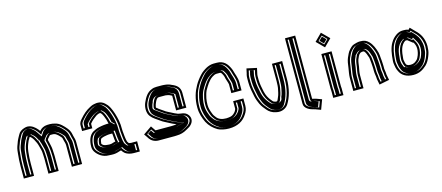

<svg xmlns="http://www.w3.org/2000/svg" viewBox="-57 -1435 5144 2232"><g transform="rotate(-15 2515.0 -319.0)"><path d="M460 -229C459.3 -242.3 456.7 -259 452 -279C445.2 -306.3 443.1 -322 436 -347L441 -358C444.8 -363.8 455.8 -375.8 459 -379C463.3 -384 468.5 -391.8 475 -395C476.3 -395 477.7 -395.3 479 -396H504C525 -396 540 -390.2 552 -380C566.9 -368.9 574.1 -362.4 585 -350C593.6 -341.4 608 -326.7 608 -311C609.3 -305.7 611 -299.3 613 -292C617.1 -271.4 625 -257 625 -235V26H748V-235C748 -264.7 742.2 -285.7 735 -309L732 -321C730.7 -326.3 729.7 -331 729 -335C724 -365.1 710.1 -391.6 694 -412C662.1 -450.3 620 -499.3 563 -510C546.3 -514.5 525.6 -519 504 -519C496 -519 485.3 -518.7 472 -518C433.1 -516.8 400.6 -497.7 382 -476C380 -474.7 378.3 -473 377 -471C371.7 -479 366.3 -486.3 361 -493C332.8 -524 300.1 -556.2 245 -559C233.7 -559 221 -556.7 207 -552C174.1 -543 143.5 -521.2 131 -494C129 -489.3 126 -484 122 -478C113.4 -460.8 103.8 -446 96 -427L84 -394C68.6 -354.5 63.8 -339.9 59 -284C53.7 -228.1 50 -189.7 50 -135V14H173V-135C173 -185.8 175.6 -219.2 181 -272C186.8 -322.8 196.6 -347 212 -384C215.7 -396.8 223.2 -406.4 230 -417L238 -433C239.3 -433.7 240.7 -434 242 -434C242.7 -434.7 243.3 -435 244 -435C247.9 -431.1 253.9 -428.1 257 -425C275.9 -406.1 290.1 -379.1 302 -353L301 -351L304 -350C304 -349.3 304.3 -348.3 305 -347C311.6 -331.3 317.9 -312 322 -293C325.2 -279.3 337 -240.5 337 -224L339 -192C339.7 -183.3 340 -175.7 340 -169C340.7 -161 341 -152.7 341 -144V33H464V-144C464 -153.3 463.7 -162.3 463 -171C463 -189.7 460 -211 460 -229ZM438 -171V-170C438.6 -161.7 439 -153.1 439 -144V8H366V-144C366 -152.6 365.5 -163.7 365 -170C364.9 -179.1 364.6 -185.2 363.9 -193.7L362 -224.9C361.5 -249.9 349.3 -286.3 346.4 -298.5C342.3 -317.8 335.4 -338.7 329 -354.4V-368L321.4 -370.5C309.3 -396.3 295.5 -421.8 274.7 -442.7C267.2 -450.2 262.2 -452.2 261.7 -452.7L254.4 -460H244C233.5 -457.4 226.8 -455.4 219.4 -451.6L208.2 -429.4C202 -419.7 193.9 -409.5 188.4 -392.3C172.9 -355 162.2 -327.5 156.1 -274.7C150.7 -221.4 148 -186.7 148 -135V-11H75V-135C75 -188.6 78.5 -225.4 83.9 -281.8C88.6 -337.5 91.8 -345.2 107.4 -385.2L119.3 -418C126.2 -434.4 134.9 -448.2 143.7 -465.4C149 -473.7 151.1 -477.8 153.9 -484C165.1 -507.6 206.2 -533.6 244.4 -534C288.9 -531.4 315.2 -506.1 342 -476.8C346.7 -470.8 351.4 -464.4 356.2 -457.1L377 -425.9L397 -456L398.7 -457.1C414 -474.9 439.3 -492 473 -493C486.6 -493.7 496.5 -494 504 -494C522.6 -494 541.6 -489.9 557.4 -485.6C603.8 -476.9 642.4 -434.9 674.6 -396.3C688.9 -377.8 700.2 -355.8 704.3 -330.9C705.2 -326 706.3 -320.8 707.7 -314.9L710.9 -302.3C718 -279.2 723 -261.5 723 -235V1H650V-235C650 -263.5 640.7 -281.1 637.5 -296.9C636.3 -302.9 633.7 -311.5 632.9 -314.6C630.8 -342.6 609.9 -360.5 603.3 -367.1C591.7 -380.2 581.3 -389.2 567.6 -399.5C550.5 -413.8 529.3 -421 504 -421H473.1L471.1 -420H469.1L463.8 -417.4C449.5 -410.2 443.1 -399 440.5 -395.9C434.3 -389.4 425.4 -379.6 419.1 -370.2L409.4 -349C423.5 -299.7 438 -232.6 438 -171ZM423 -170.4V-171C423 -233.6 409.4 -297.9 395 -348.3L403.2 -366.3C409.2 -375.3 417.9 -384.8 424.2 -391.4C426.7 -394.3 430.8 -404.9 450 -414.5L461 -420H463L465 -421H504C537.8 -421 565.8 -410.2 583.5 -395.4C597 -385.3 608.4 -375.3 619.5 -362.6C627.7 -354.4 646.7 -336.6 647.9 -313.2C649.2 -308.2 650.5 -303.4 652.6 -295.7C656.3 -276.8 665 -261.5 665 -235V1H708V-235C708 -262.9 703 -280.6 695.6 -304.7L692.5 -317.1C691.1 -322.8 690 -327.8 689.2 -332.4C684.8 -359.2 672.5 -382.5 658.3 -400.7C625.5 -440.1 584.2 -479.9 551.5 -486.1C535.9 -489 518.5 -494 504 -494C497.3 -494 488.7 -493.8 474.6 -493C453.1 -492.4 430.4 -479.5 414.8 -461.3L413.1 -460.2L377 -406L340.1 -461.4C335.1 -468.8 331 -474.5 325.7 -481.2C297.3 -512.4 272.2 -531.8 243.7 -534C241 -533.8 234.6 -532.9 225.8 -529.9C204.3 -522.8 180.3 -510.1 169.6 -487.4C167.1 -481.8 164.3 -476.5 159.6 -469.5C151 -452.4 142 -438.1 134.9 -421.1L122.9 -388.3C107.3 -348.4 103.7 -338.6 98.9 -282.6C93.6 -226.4 90 -189 90 -135V-11H133V-135C133 -186.4 135.6 -220.6 141.1 -273.7C147 -325.7 157.5 -352.4 172.9 -389.4C177.8 -404.9 186.3 -416.1 192.3 -425.4L203.5 -447.7L213 -452.5C216.6 -454.3 237.4 -458.3 244 -460H266.2L277.8 -448.3C278.4 -447.9 283.4 -445.8 290.9 -438.3C311.9 -417.3 325.1 -392.6 337 -367.3L344 -365V-352.6C350.7 -336.4 357.4 -316 361.6 -296.5C364.6 -283.8 376.7 -246.4 377 -224.5L379 -193.1C379.6 -184.5 380 -177.7 380 -169.7C380.7 -161.4 381 -152.8 381 -144V8H424V-144C424 -153.2 423.6 -162 423 -170.4Z M970 -344V-399C991.8 -428.1 1021.4 -451.8 1051 -473L1065 -481C1070.3 -483.7 1075.3 -486 1080 -488C1083.1 -489.6 1094.6 -491.2 1097 -492H1105C1110.5 -486.5 1115.8 -483.4 1120 -477C1126 -466.1 1133.5 -455.4 1138 -442C1150.6 -414.2 1159 -384.8 1166 -352C1166 -350.7 1166.3 -349.7 1167 -349H1144C1118 -349 1098.2 -344.2 1074 -341L1049 -336C1021.6 -329.7 994.1 -317.9 972 -305C925 -275.9 902 -213.8 902 -139C902 -113 910.9 -89.5 923 -73C951.5 -32.3 1003.6 9 1072 9C1080.7 10.3 1093 11 1109 11C1150.4 12.6 1171.4 6.9 1201 -3L1226 -10C1235.8 5.7 1249.2 21.1 1262 31C1286.1 47.6 1322.4 59 1362 59H1434V-64H1362C1355.5 -64 1343 -66.8 1336 -68C1330.3 -73.7 1324.4 -85.4 1320 -92C1314.2 -109.5 1311.4 -131.9 1309 -151L1307 -168C1306.3 -172 1305.7 -180 1305 -192C1302.6 -217.5 1301 -220 1301 -244C1301 -285.9 1299 -317.8 1292 -353C1280 -413.1 1263.3 -468.4 1239 -517L1225 -541C1218.3 -552.3 1210 -562.3 1200 -571L1187 -584C1169.5 -600.4 1140.7 -615 1110 -615H1091C1083 -614.3 1073 -612.7 1061 -610C1037.3 -605.5 1026.8 -598.9 1009 -590C959.3 -565.1 919.4 -528.6 884.5 -488.5C865.1 -466.3 847 -447 847 -413V-344ZM1178 -226C1180 -207.8 1183.2 -169.4 1185 -151L1188 -134C1188 -132 1188.3 -129.7 1189 -127L1158 -119C1151.4 -116.2 1139.7 -112 1131 -112C1127.7 -111.3 1121.3 -111 1112 -111C1100.7 -111.7 1093.3 -112.3 1090 -113C1087.3 -113 1081.7 -113.7 1073 -115L1063 -117C1045.9 -120.4 1034.2 -129.8 1025 -142V-151C1025.7 -154.3 1026.3 -158.3 1027 -163C1027 -174.7 1029.3 -180.3 1034 -191L1039 -201C1045.2 -205.7 1056.8 -209.9 1064 -212L1076 -216C1095.8 -218.8 1121.9 -226 1144 -226ZM1072 -16C1014.2 -16 968.9 -51.1 943.3 -87.6C934 -100.3 927 -118.5 927 -139C927 -209.9 949.5 -261.3 984.9 -283.6C1005 -295.2 1030.7 -306 1054.3 -311.6L1078.1 -316.3C1104.1 -319.9 1121.3 -324 1144 -324H1227.4L1189.4 -361.9C1182.2 -394.8 1173.9 -423 1161.3 -451.2C1155.4 -468.1 1146.9 -480.1 1141.9 -489.1C1135.5 -500.5 1125 -507.4 1122.7 -509.7L1115.4 -517H1092.9C1080.5 -512.9 1063.6 -508.3 1053.2 -503L1037.5 -494.1C1004.2 -470.3 971.4 -442.6 945 -407.3V-369L872 -369V-413C872 -436.7 883 -448.7 903.4 -472.1C937.1 -510.8 974.5 -544.8 1020.2 -567.6C1039.6 -577.3 1044.9 -581.5 1066.1 -585.5C1077.6 -588.1 1086.4 -589.4 1092.1 -590H1110C1132.9 -590 1156.7 -577.9 1169.6 -566L1183 -552.7C1191.1 -545.6 1198 -537.5 1203.4 -528.4L1217 -505.1C1239.8 -459.2 1255.8 -406.4 1267.5 -348.1C1274.1 -315 1276 -285.2 1276 -244C1276 -218.9 1277.9 -212.7 1280.1 -190.1C1280.8 -176.5 1281.4 -169.8 1282.2 -164.5L1284.2 -148C1289.1 -108.9 1292.7 -76 1318.3 -50.3L1324 -44.7C1335.5 -42.7 1345.2 -39 1362 -39H1409V34H1362C1327.4 34 1295.9 23.6 1276.7 10.8C1267.2 3.3 1255.4 -10.1 1247.2 -23.2L1237.3 -39.1L1193.7 -26.9C1164.2 -17.1 1149.5 -12.5 1109.5 -14C1090.2 -14 1082.2 -16 1072 -16ZM1200.4 -251H1144C1115.7 -251 1088.9 -243.1 1070.2 -240.4L1056.6 -235.9C1044.8 -232.4 1031.1 -226.3 1019.3 -217.5L1011.4 -201.7C1006.8 -191.4 1002.4 -179.2 1002 -164.9C1001.2 -159.2 1000.8 -157.6 1000 -153.5V-133.7C1013.8 -115.3 1029.9 -98.1 1058.1 -92.5L1068.6 -90.4C1086.9 -87.6 1091.6 -87.2 1111.3 -86H1112C1120.9 -86 1127.6 -86.3 1133.4 -87C1148.9 -88 1157.8 -91.9 1166 -95.2L1219.3 -109L1213.3 -133.1C1213.1 -133.8 1213 -134.3 1213 -134.3V-136.2L1209.8 -154.4C1207.8 -174.3 1204.9 -209.9 1202.8 -228.8ZM1109 -14H1110.2C1144.9 -12.6 1154.4 -15.8 1183.4 -25.5L1248 -43.5L1263.3 -19.1C1271.6 -5.7 1283.6 7.7 1292.4 14.7C1309 25.8 1335 34 1362 34H1394V-39H1362C1341.6 -39 1330.2 -43.1 1325.7 -43.8L1310.4 -46.4L1302.1 -54.7C1290 -66.9 1286.3 -77.6 1281.6 -84.6C1274.8 -104.9 1271.6 -129 1269.1 -149.1L1267.1 -165.8C1266.4 -170.6 1265.8 -177.8 1265 -190.8C1262.8 -214.4 1261 -219.3 1261 -244C1261 -285.5 1259.1 -316 1252.3 -349.9C1240.5 -408.9 1224.7 -461.6 1201.1 -509L1187.4 -532.4C1181.7 -542.2 1174.7 -550.2 1166.8 -557L1153.4 -570.4C1140.3 -582.5 1120.3 -590 1110 -590H1094.1C1068.1 -586.9 1058.7 -582.8 1034 -570.5C991 -549 953.4 -515.3 919.6 -476.5C899.7 -453.6 887 -440.9 887 -413V-369L930 -369V-404.6C956 -439.2 989.1 -466.8 1022.4 -490.5L1039 -500C1046.6 -503.8 1047.8 -504.5 1058.6 -509.1C1071.8 -514.3 1078.3 -514.1 1087 -517H1127.2L1138.9 -505.2C1141.3 -502.9 1149.7 -497.5 1156.9 -486.6C1163.5 -476.7 1170.6 -465.8 1176.9 -448C1189.5 -419.9 1197.8 -391.2 1205 -358.1L1239.2 -324H1144C1126.4 -324 1112.1 -320.7 1084.4 -316.8L1062.1 -312.4C1041.8 -307.5 1017.4 -297.2 999.7 -287C967.4 -266.5 942 -211.6 942 -139C942 -116.4 949.9 -96.4 959.5 -83.2C986.7 -44.3 1031 -16 1072 -16H1076.9C1085.1 -14.7 1090.4 -14 1109 -14ZM1215.3 -251 1217.9 -227.7C1220 -209.1 1223 -172.4 1224.9 -153.1L1228 -135.4V-134C1228 -133.7 1228.1 -132.6 1228.5 -130.9L1233.4 -111.4L1176.8 -96.8C1169.1 -93.8 1160.2 -89.1 1136.7 -87.1C1129.3 -86.3 1120.9 -86 1112 -86H1110.1C1090.5 -87.2 1080.4 -88.1 1062.1 -90.9L1050.8 -93.2C1013.7 -100.6 998.3 -118.8 985 -136.4V-152.6C985.8 -156.3 986.2 -158.8 987 -164.2C987.2 -177.2 990.7 -187 995.6 -198.1L1003.2 -213.2C1017 -223.6 1031.4 -229.9 1046.3 -234.4L1061.9 -239.6C1080 -242.2 1105.7 -251 1144 -251Z M1975 -250C1949.9 -258.4 1922.7 -274.1 1901 -285C1883.6 -294.5 1861.1 -303.3 1845 -314L1831 -324C1808.7 -341.3 1774.3 -359.7 1755 -379H1753C1750 -380.5 1748.2 -383.4 1747 -387V-393C1751.7 -411.7 1754.8 -428.6 1763 -443C1769.6 -458.4 1785.1 -493 1807 -493C1811 -493.7 1814.3 -494 1817 -494H1890C1897.2 -492.8 1908.2 -491.4 1915 -490C1922.5 -490 1935 -484.5 1943 -481L1959 -473L1965 -469V-293H2088V-472C2088 -541.4 2044.3 -571.9 1994 -592C1973 -603.2 1947 -611.3 1920 -614L1900 -616C1893.3 -616.7 1886.7 -617 1880 -617H1817C1793.1 -617 1773.1 -613.5 1755 -605C1697.8 -583.6 1667.1 -531.3 1643 -477C1618.8 -424.6 1618.2 -352 1651 -311C1678.6 -274.1 1720.6 -252.8 1759 -224C1783.4 -205 1814.1 -193 1842 -177C1866.7 -163.3 1896.8 -148.3 1927 -137C1924.3 -136.3 1922 -135.7 1920 -135L1904 -133C1898.7 -132.3 1893.7 -132 1889 -132C1883 -131.3 1877 -131 1871 -131H1678C1676.7 -131 1675.3 -131.3 1674 -132H1673L1634 -189L1533 -119C1546.2 -99.2 1561 -81 1573 -60C1592.5 -31.5 1631 -8 1678 -8H1871C1878.3 -8 1886 -8.3 1894 -9C1943 -9 1985.9 -22.7 2018 -42L2036 -52C2055.1 -62.6 2069.9 -70.9 2085 -88C2114.7 -120.2 2121.1 -162.5 2094 -201C2073.3 -229.8 2047.5 -239.8 2006 -244C1996.1 -244 1981.9 -250 1975 -250ZM1871 -33H1678C1639.5 -33 1608.8 -52.7 1594.2 -73.3C1585.8 -87.9 1576.1 -101.4 1567.9 -112.8L1627.6 -154.1L1659.8 -107H1669.9C1672.5 -106.3 1675.2 -106 1678 -106H1871C1877.4 -106 1884.3 -106.4 1890.4 -107C1897.7 -107.1 1901.1 -107.4 1907.1 -108.2L1925.6 -110.5C1928.2 -111.4 1929.6 -111.9 1933.1 -112.7L2010.9 -132.2L1935.8 -160.4C1907.3 -171.1 1877.9 -185.6 1854.3 -198.8C1824.4 -215.9 1795 -227.7 1774.2 -243.9C1732.6 -275 1694.5 -294.7 1670.8 -326.3C1646.1 -357.2 1644.3 -420.1 1665.8 -466.7C1689.6 -520.3 1717 -564.1 1763.8 -581.6C1779.3 -587.4 1793.7 -592 1817 -592H1880C1885.8 -592 1891.7 -591.7 1897.5 -591.1L1917.5 -589.1C1941.8 -586.7 1965.2 -579 1983.4 -569.3C2031.2 -550.2 2063 -528.2 2063 -472V-318H1990V-482.4L1971.6 -494.7L1953.7 -503.6C1945.5 -507.2 1932.4 -513.6 1917.8 -514.9C1908.9 -516.6 1899.1 -517.8 1892.1 -519H1817C1813.1 -519 1807.9 -518.4 1805 -518C1759.1 -514.1 1745.1 -464.7 1740.6 -454.1C1728.7 -432.1 1726.8 -415.3 1722 -396.1V-382.9C1725.3 -373.2 1729.2 -363 1743.1 -356C1763.4 -338.7 1796.3 -319.3 1816.1 -304L1830.8 -293.4C1851.3 -279.8 1872.9 -271.8 1889.4 -262.8C1912.1 -251.5 1940.8 -235.1 1970.9 -225H1974.3C1977.6 -224.4 1992.2 -219.5 2004.5 -219C2042.6 -215.1 2058.3 -207.8 2073.6 -186.5C2093.5 -158.3 2089.8 -130.1 2066.4 -104.7C2053.8 -90.4 2043.3 -84.7 2023.9 -73.9L2005.5 -63.7C1976.5 -46.2 1938.5 -34 1894 -34H1893C1885.4 -33.4 1877.8 -33 1871 -33ZM1891.3 -34H1894C1930.9 -34 1963.4 -43.9 1990.9 -60.4L2009.4 -70.7C2029 -81.5 2037.5 -85.9 2050.2 -100.3C2074 -126.1 2079.1 -160.1 2057.5 -190.8C2041.8 -212.6 2031.7 -215.8 2002.2 -219C1985.2 -220.2 1977 -223.1 1969.9 -225H1965C1930.2 -236.6 1898.8 -254.1 1875.3 -265.8C1859.8 -274.3 1837.8 -282.2 1815.3 -297.2L1800.3 -307.9C1781.5 -322.6 1748.8 -342.2 1728.5 -359C1712 -368.9 1709.5 -376.9 1707 -384.4V-394.9C1711.7 -413.8 1714.1 -431 1724.8 -450.4C1727.9 -457.7 1734 -511.6 1800.6 -517.8C1805.2 -518.4 1810.7 -519 1817 -519H1895.2C1904 -517.5 1909.9 -516.9 1922.7 -514.7C1946.9 -511.9 1958.5 -504.8 1967.1 -501L1986.2 -491.4L2005 -478.9V-318H2048V-472C2048 -533.6 2014.3 -554.2 1972.4 -570.9C1954 -578.3 1935.1 -587.2 1913.7 -589.3L1893.7 -591.3C1889.1 -591.8 1884.5 -592 1880 -592H1817C1798.3 -592 1788.6 -589.5 1777.4 -584.2C1737 -569.1 1706.3 -526.1 1681.5 -470.2C1659.4 -422.2 1661.1 -354.3 1687 -321.9C1711 -289.9 1747.3 -271.8 1790 -239.8C1809.5 -224.6 1837.6 -213.4 1868.8 -195.6C1891.8 -182.8 1920.7 -168.5 1947.6 -158.4L2016.7 -132.5L1941.9 -113.8C1938.3 -112.9 1936.8 -112.3 1933.6 -111.2L1911.8 -108.5C1905.3 -107.7 1901 -107.3 1892.7 -107C1886.6 -106.5 1878.1 -106 1871 -106H1678C1677 -106 1666.9 -106.8 1665.5 -107H1646.6L1621.8 -143.2L1579.9 -114.2C1589.9 -100.2 1600 -87 1610.2 -69.2C1626.3 -46.4 1653.9 -33 1678 -33H1871C1877 -33 1884.6 -33.4 1891.3 -34Z M2760 -321V-419C2760 -448.5 2751.7 -477.5 2745 -502C2741.1 -516.4 2733 -534 2730 -549C2725.7 -567.6 2721.8 -579.1 2714 -596C2686.5 -655.5 2649.1 -706 2563 -706H2526C2493.3 -706 2462.6 -694.8 2439 -683C2406.8 -665.4 2376.4 -644.8 2352 -617C2324.4 -587.5 2298.1 -552.8 2277.5 -516.5C2238.9 -448.6 2211 -368.4 2211 -262C2211 -187.4 2232.7 -129.7 2257 -78C2285 -25.1 2323.4 12.5 2374 42C2402.7 58.2 2458 70 2505 70C2612.2 70 2682.1 27.8 2724 -40C2742 -66.3 2756 -97.5 2756 -138V-225H2633V-134C2629.4 -124.9 2627.8 -116.1 2621 -106.5C2607.4 -87.2 2586 -66.3 2561 -60C2544.9 -56.8 2525.5 -53 2505 -53C2452.8 -53 2412.1 -69.1 2390 -100C2376 -116 2364.1 -133.9 2357 -157C2345.1 -188.8 2334 -218.4 2334 -262C2334 -288.9 2336.4 -315.8 2341 -339C2347.8 -368.6 2355.3 -399.7 2367 -425C2396.3 -476.3 2427.6 -530.7 2476 -563C2490.3 -571 2507.7 -583 2529 -583H2573C2573.7 -582.3 2574.3 -582 2575 -582C2577.7 -580.7 2580.7 -578.7 2584 -576H2585C2591.9 -566.3 2596.6 -556.7 2602 -546C2606.8 -536.5 2606.4 -532.9 2610 -524C2615.6 -490.1 2630 -463.1 2637 -428V-321ZM2583.4 -608H2529C2497.8 -608 2475.6 -591.4 2463 -584.4C2407.2 -547.2 2374.4 -488.3 2344.8 -436.5C2331.4 -407.4 2323.7 -375.2 2316.6 -344.3C2311.3 -318.1 2309 -290.6 2309 -262C2309 -214.3 2322 -179.2 2333.3 -148.9C2342 -121.6 2355.6 -101.7 2370.4 -84.4C2400.2 -44.3 2448.9 -28 2505 -28C2528.5 -28 2549.7 -32.2 2565.9 -35.5C2600.5 -42.4 2626.4 -70.9 2641.4 -92.1C2653.4 -109 2654.1 -119.3 2658 -129.2V-200H2731V-138C2731 -103.2 2719.3 -77.5 2703 -53.6C2665.6 6.9 2605.5 45 2505 45C2462 45 2408.5 32.7 2386.4 20.3C2339.6 -7 2304.7 -41.6 2279.4 -89.2C2255.6 -139.9 2236 -192.7 2236 -262C2236 -312.4 2242.1 -353.8 2253.3 -392C2261.8 -434.8 2279.2 -468.8 2299.2 -504.2C2318.8 -538.7 2343.6 -571.4 2370.6 -600.2C2392.6 -625.4 2420.3 -644.3 2450.6 -660.8C2472.7 -671.8 2499.1 -681 2526 -681H2563C2636.2 -681 2665.1 -642.2 2691.3 -585.5C2698.5 -569.9 2701.7 -560.3 2705.5 -543.9C2710 -522.7 2717.7 -507.2 2720.9 -495.4C2727.6 -470.7 2735 -443.9 2735 -419V-346L2662 -346V-430.5C2654 -470.4 2639.5 -498.8 2634.7 -528.1C2633 -538.1 2632.2 -541.5 2624.4 -557.2C2619.1 -567.8 2613.7 -578.8 2605.3 -590.5L2597.9 -601H2592.1C2588.1 -603.5 2586.4 -605 2583.4 -608ZM2720 -346V-419C2720 -445.6 2712.3 -473.1 2705.6 -497.8C2702.1 -510.5 2694.3 -526.8 2690.3 -545.7C2686.3 -563.2 2683 -573 2675.6 -589.1C2647.4 -650.2 2616.6 -681 2563 -681H2526C2508.1 -681 2486.2 -674.4 2464.6 -663.8C2434.7 -647.4 2408.9 -629.9 2386.8 -604.7C2359.9 -575.9 2335 -543.1 2315.2 -508.1C2295.2 -472.9 2277.3 -438.2 2268.5 -394.2C2257.1 -355.3 2251 -312.9 2251 -262C2251 -190.7 2271.3 -136.3 2295.2 -85.5C2321.2 -36.6 2355.5 -3.1 2401 23.6C2419.2 33.6 2467.5 45 2505 45C2591.5 45 2647.8 13.9 2686.9 -49.4C2704 -74.3 2716 -100.9 2716 -138V-200H2673V-130.9C2669.3 -121.6 2668.3 -111.6 2657.6 -96.4C2642.9 -75.6 2620.1 -47.8 2575.9 -36.8C2558.5 -32.4 2534.5 -28 2505 -28C2438.9 -28 2383.3 -49.4 2354.1 -88.9C2339.6 -105.7 2325.9 -126.1 2317.9 -151.8C2306.4 -182.4 2294 -216 2294 -262C2294 -290 2296.3 -317.2 2301.4 -342.3C2308.4 -372.9 2316 -404.6 2328.9 -432.7C2358.3 -484.1 2389.3 -541.8 2446.8 -580.1C2457.4 -587.2 2482.7 -608 2529 -608H2595.2L2602.2 -601H2610.9L2621.5 -586.2C2629.7 -574.7 2634.9 -564.1 2640.2 -553.5C2646.8 -540.3 2646.5 -535.9 2649.5 -528.3C2654.9 -496.3 2669.2 -468.7 2677 -429.6V-346Z M2881 -553 2868 -493 2864 -479C2861.3 -465.7 2860 -450.7 2860 -434V-391C2860 -329.3 2873.8 -263.6 2885 -213C2893.7 -174.3 2904.3 -151.1 2918 -119C2935.5 -82.5 2954.3 -60.7 2978 -33C3001.9 -3.1 3037 19.8 3082 28C3149.3 44.8 3202.7 14.9 3228 -22C3276.1 -96.9 3304 -196.3 3304 -319V-528H3181V-319C3181 -310.3 3180.7 -301.7 3180 -293C3180 -274.2 3178.5 -256.4 3176 -239C3167.8 -200.7 3162.6 -163.2 3147 -132C3144.3 -123.9 3130.4 -92 3126 -92C3121.3 -91.3 3117.7 -91 3115 -91L3103 -93C3090.1 -96.2 3078.8 -102.3 3073 -112L3061 -126C3034.4 -157.9 3016.3 -192.5 3005 -240C2996.2 -284 2983 -337.8 2983 -391V-434C2983 -442 2983.7 -448.3 2985 -453C2990.3 -477.7 2995.7 -502.3 3001 -527ZM2958 -434V-391C2958 -333.6 2971.7 -278.8 2980.6 -234.6C2992.9 -182.9 3012.7 -144.9 3041.9 -109.9L3052.8 -97.1C3065.4 -78.8 3081.6 -72.6 3097.9 -68.5L3112.9 -66H3115C3119.7 -66 3124.2 -66.5 3129.5 -67.3C3162.1 -67.3 3170.1 -122.3 3170.1 -122.3C3188 -159.3 3192.6 -197.1 3200.4 -233.8C3204.2 -251.3 3204.9 -273.9 3205 -292C3205.7 -301.3 3206 -310 3206 -319V-503H3279V-319C3279 -200 3251.7 -105.4 3207.2 -35.8C3186.7 -6.4 3144.1 17.7 3087.3 3.5C3047.6 -3.7 3018.3 -22.6 2997.3 -48.9C2972.9 -77.3 2956.6 -96.6 2940.8 -129.3C2926.6 -162.3 2917.6 -182.2 2909.4 -218.4C2898.2 -268.7 2885 -332.9 2885 -391V-434C2885 -448.9 2886.3 -462.4 2888.3 -473.1L2892.3 -486.9L2900.1 -523.3L2971.3 -507.9C2965.9 -483.1 2958 -460.9 2958 -434ZM3136.5 -67.8C3129.8 -66.9 3122.1 -66 3115 -66H3109.8L3090.4 -69.2C3068.5 -74.7 3048.3 -84.2 3036.6 -101.5L3025.6 -114.3C2996.6 -149.2 2977.3 -186.3 2965.4 -236.6C2956.5 -280.8 2943 -335.1 2943 -391V-434C2943 -442.7 2943.5 -449.7 2945.5 -456.8C2949.1 -473.7 2953.1 -492 2957 -510.1L2914.1 -519.4L2907.5 -489.1L2903.6 -475.3C2901.3 -463.6 2900 -449.6 2900 -434V-391C2900 -331.6 2913.4 -266.8 2924.6 -216.4C2933 -179.4 2942.5 -158.4 2956.5 -125.8C2972.8 -92.1 2989.2 -72.9 3013.5 -44.5C3053.6 5.6 3145.2 34.6 3191.1 -31.6C3236.2 -102 3264 -198.7 3264 -319V-503H3221V-319C3221 -310.1 3220.7 -301.4 3220 -292.4C3220 -273.8 3218.5 -255.1 3215.8 -236.2C3207.5 -197.8 3203.1 -161 3185.7 -125.6C3184.9 -123.3 3189.6 -78.4 3136.5 -67.8Z M3404 -775V13C3404 71.1 3469.6 99.4 3522 111C3526.7 111 3533.5 114.5 3538 116L3595 137L3638 21L3572 -3C3563.3 -5.7 3554.7 -8 3546 -10C3544.8 -10.2 3527 -12.6 3527 -15V-775ZM3429 -750H3502V-15C3502 28.2 3541.3 14.6 3541.3 14.6C3548.7 16.3 3557.6 18.8 3564.1 20.7L3605.8 35.9L3580.2 104.9L3546.3 92.4C3543.8 91.6 3538.1 88.1 3524.9 86C3472.8 74 3429 48.3 3429 13ZM3444 -750V13C3444 55.7 3488.3 76.3 3532.1 86.7C3543.7 88.3 3556.3 93.7 3556.3 93.7L3568.3 98.2L3592.4 33.3L3553.1 19.1C3547.5 17.4 3540.8 15.5 3534.3 14C3534.3 14 3487 22.9 3487 -15V-750Z M3767 -44V39H3890V-44C3890 -52 3889.3 -59.7 3888 -67V-489H3765V-71C3765 -62.1 3767 -51.6 3767 -44ZM3737 -643 3827 -553 3914 -640 3824 -730ZM3865 -44V14H3792V-44C3792 -55.4 3790 -65.4 3790 -71V-464H3863V-64.7C3864.2 -58.3 3865 -51.5 3865 -44ZM3772.4 -643 3824 -694.6 3878.6 -640 3827 -588.4ZM3848 -65.6V-464H3805V-71C3805 -64.2 3807 -54 3807 -44V14H3850V-44C3850 -51.7 3849.2 -58.9 3848 -65.6ZM3784.2 -643 3827 -600.2 3866.8 -640 3824 -682.8Z M4230 -392H4236C4238.4 -392 4251.8 -392.4 4254 -388C4269.5 -372.5 4281.5 -338.7 4288 -317C4292.5 -305.7 4295 -299.7 4295 -287C4297.4 -253.6 4303 -224 4303 -189C4303.7 -180.3 4304 -172 4304 -164V-142C4304 -124.6 4306.2 -111.8 4308 -96L4311 -76C4311.7 -72 4312 -68.7 4312 -66C4312 -56.7 4312.7 -47.7 4314 -39L4327 29L4448 5L4435 -62V-66C4435 -74 4434.3 -82.7 4433 -92L4430 -112C4429.3 -120 4428.3 -127.3 4427 -134V-164C4427 -172 4426.7 -181 4426 -191C4426 -220.1 4422.1 -243.8 4420 -271L4418 -297C4416.7 -309 4415 -320 4413 -330C4399.7 -383.1 4375.3 -440.7 4341 -475C4312.7 -503.3 4289.4 -515 4236 -515C4209.8 -515 4185.3 -507.1 4164 -501C4136.6 -494.1 4114.6 -469 4100 -452C4077.9 -429.9 4067.6 -397.3 4053 -368C4039 -335.3 4032.9 -292.6 4028 -251C4023.1 -213.9 4013 -175.8 4013 -133V22H4136V-133C4136 -169.9 4144 -200.2 4150 -234C4153.7 -261.6 4156.5 -291.4 4165 -317L4173 -335C4175 -340.3 4177.7 -346.3 4181 -353C4187.9 -369.2 4191.9 -371 4206 -384C4206 -387.2 4227.5 -391.2 4230 -392ZM4402 -164V-131.5C4403.4 -124.8 4404.4 -117.6 4405.2 -109.1L4408.3 -88.4C4409.4 -80.2 4410 -72.6 4410 -66V-59.6L4418.7 -14.7L4346.8 -0.4L4338.6 -43.2C4337.5 -51.2 4337 -57.9 4337 -66C4337 -70.6 4336.4 -75.5 4335.7 -79.9L4332.8 -99.2C4330.8 -116.9 4329 -126.8 4329 -142V-164C4329 -172.1 4328.5 -182.9 4328 -190C4327.9 -227.1 4322.2 -258.5 4320 -287.9C4319.8 -304.4 4315 -316.9 4311.6 -325.3C4304.3 -349.2 4292.3 -384.3 4273.4 -403.9C4254.5 -426.2 4236 -417 4236 -417H4225.9C4217.6 -414.2 4204.8 -419.9 4185.9 -399.5C4180.7 -394.7 4174.6 -388.4 4172.3 -385.9C4158.2 -373.9 4158.6 -364.3 4158.3 -363.4C4154.7 -356.2 4151.6 -349.1 4149.9 -344.5L4141.7 -326.1C4131.9 -296.8 4128.7 -263.9 4125.3 -237.8C4119.4 -204.8 4111 -173.5 4111 -133V-3H4038V-133C4038 -171.9 4047.5 -208.2 4052.8 -247.9C4057.7 -289.4 4064.2 -330.4 4075.7 -357.5C4091.7 -389.9 4101.5 -418.1 4117.7 -434.3C4129.5 -446.1 4149.5 -471.6 4170.5 -476.8C4193.4 -483.4 4214.4 -490 4236 -490C4285.1 -490 4298.4 -482.3 4323.3 -457.3C4352.1 -428.5 4376.2 -373.8 4388.6 -324.5C4390.4 -315.2 4391.9 -304.9 4393.1 -294.7L4395.1 -269.1C4397.3 -240.5 4401 -217.8 4401 -191V-190.2C4401.6 -180.5 4402 -171.5 4402 -164ZM4289.4 -399.8C4311.7 -377.5 4320 -345.9 4327.1 -322.3C4331.3 -311.9 4334.9 -302.4 4335 -287.6C4337.3 -256.6 4342.9 -226 4343 -189.6C4343.6 -182 4344 -172 4344 -164V-142C4344 -125.9 4346 -115 4347.9 -98L4350.8 -78.5C4351.5 -74.2 4352 -69.9 4352 -66C4352 -57.4 4352.5 -49.9 4353.8 -41.7L4361 -4L4404.3 -12.6L4395 -60.5V-66C4395 -73.1 4394.4 -81.1 4393.2 -89.7L4390.1 -110.2C4389.3 -119.6 4388.4 -125.4 4387 -132.4V-164C4387 -171.9 4386.7 -179.5 4386 -190.5C4386 -219.4 4382.2 -241.4 4380 -269.8L4378.1 -295.5C4376.8 -306.4 4375.3 -317 4373.4 -326.5C4360.7 -376.9 4335.7 -433.2 4307.1 -461.8C4282.1 -486.7 4275.8 -490 4236 -490C4222.3 -490 4203.7 -484.9 4180.6 -478.3C4168.6 -474.8 4142.5 -448.7 4135.3 -440.2C4119.4 -421.7 4107.9 -394.1 4091.4 -361C4079.1 -331.6 4072.7 -290.4 4067.9 -249C4062.7 -210.3 4053 -173.4 4053 -133V-3H4096V-133C4096 -172.2 4104.3 -203.1 4110.2 -236.4C4113.7 -263.1 4116.7 -294.7 4126.1 -322.9L4134.2 -341.2C4136.1 -346 4139.1 -353 4142.5 -359.9C4143.6 -362.4 4141.2 -368.9 4156.1 -381.5C4159.5 -385.3 4163.8 -389.6 4170.3 -395.6C4189.4 -417.7 4209.1 -413.4 4220 -417H4235.9C4235.9 -417 4268.2 -426.3 4289.4 -399.8Z M4687 -116C4687 -116.7 4686.7 -117 4686 -117C4683.3 -123.7 4680.7 -130 4678 -136C4674.7 -149.4 4673.4 -163.5 4670 -177V-188C4676.5 -278.9 4690.2 -348.1 4747 -386H4753C4758.3 -386 4763.3 -386.3 4768 -387C4768.7 -386.3 4769.3 -386 4770 -386C4771.3 -385.3 4773 -384.3 4775 -383L4831 -339L4834 -342C4846.6 -320.9 4858 -295.7 4858 -263C4857.3 -255 4857 -247.7 4857 -241C4854.4 -219.9 4850.3 -203.4 4844 -186C4836.9 -169.9 4827.1 -143.8 4814 -134C4795.7 -115.7 4774.6 -100 4738 -100C4731.3 -100 4726.7 -100.3 4724 -101C4709.1 -101 4695.1 -107.9 4687 -116ZM4817 -499C4797.8 -508.6 4778.3 -509 4753 -509C4718.9 -509 4697 -500.2 4672 -485C4639.3 -462.6 4616.6 -438.9 4597 -404C4565.6 -351.6 4553.2 -276.4 4548 -198C4545.1 -166.1 4553.3 -139.8 4557 -114C4560 -97 4566.9 -84.3 4573 -70C4598.4 -11.9 4655.2 23 4739 23C4813.1 23 4859.2 -8.5 4899 -45C4924.3 -68.6 4946.5 -107.5 4959 -143C4969.3 -168.7 4979 -199.1 4979 -233L4981 -259C4981 -353.2 4940.5 -417 4891 -463L4836 -519ZM4738 -75C4782.1 -75 4811.3 -96.2 4830.5 -115.2C4853.4 -134.4 4860.3 -161.2 4866.8 -175.8C4875.3 -194.8 4879.1 -216.2 4882 -239.4V-241C4882 -247 4882.4 -254.4 4883 -262V-263C4883 -301.8 4869.2 -332 4855.4 -354.9L4839 -382.3L4829 -372.4L4789.7 -403.3C4784.7 -406.6 4780.9 -409.5 4776.8 -413.5L4764.5 -411.7C4761.1 -411.3 4757.3 -411 4753 -411H4739.4C4666.8 -367.2 4651.1 -282.9 4645 -188.9V-173.9C4648.1 -161.3 4649.4 -147.4 4653.7 -129.9C4655.5 -122.9 4659.1 -116.8 4662 -109.7V-105.6L4664.7 -103L4669.1 -92H4676.6C4693.2 -79.9 4713.5 -75 4738 -75ZM4822.4 -468.4 4836.3 -483 4873.6 -445.1C4890.3 -429.6 4895.4 -423.3 4908.3 -405.5C4935.4 -373.5 4955.8 -319.9 4956 -259.9L4954 -234V-233C4954 -203.6 4945.8 -177.4 4935.6 -151.8C4923.8 -118.4 4903 -82.9 4882 -63.4C4858.8 -42 4829 -19.3 4800.9 -12.3C4782.2 -7.6 4763.3 -2 4739 -2C4688.1 -2 4661.1 -12.1 4633.2 -32.8C4611.6 -50.1 4605.9 -57.2 4595.9 -79.9C4589.3 -95.4 4583.9 -106.4 4581.7 -117.9C4577.3 -147.9 4570.5 -168.9 4572.9 -196C4578.1 -273.9 4590.5 -344.6 4618.6 -391.4C4636.8 -423.7 4656.2 -443.8 4685.6 -464C4708.6 -477.9 4723.8 -484 4753 -484C4778.5 -484 4792.8 -483.1 4805.8 -476.6ZM4897 -241V-240C4894.2 -217.6 4889.8 -199.3 4883 -180.5C4877.2 -164.4 4870.3 -139.5 4846.6 -119.5C4827.7 -100.9 4795.5 -75 4738 -75C4709.6 -75 4682.4 -82.2 4666.7 -92H4654.8L4648.7 -107.1L4647 -108.8V-111.4C4644.5 -117.7 4641.9 -123.7 4639.5 -129.3C4633 -143.7 4633.2 -162.4 4630 -175.1V-188.6C4636.5 -280.1 4646.8 -355.8 4717.8 -403.1L4729.7 -411H4753C4755.7 -411 4757.7 -411.2 4759.1 -411.4L4786.8 -415.3L4798.5 -403.6C4800.8 -402.3 4803.1 -400.8 4805.3 -399.4L4827.1 -382.2L4843 -398.2L4871.5 -350.8C4885 -328.2 4898 -299.4 4898 -263V-262.3C4897.4 -254.6 4897 -247.3 4897 -241ZM4836.6 -470.6 4827.9 -461.5 4792 -479.5C4784.3 -483.3 4778.8 -484 4753 -484C4732.1 -484 4723.2 -481.1 4700.7 -467.6C4672.2 -447.9 4653.1 -428.3 4634.6 -395.5C4605.8 -347.5 4593.2 -274.8 4588 -196.8C4585.3 -167.8 4592.7 -144.9 4596.8 -116.5C4599.3 -102.9 4605.1 -91.7 4611.6 -76.5C4622 -52.9 4628.4 -45.1 4649 -28.8C4675.5 -9.1 4695.2 -2 4739 -2C4757.3 -2 4773.2 -5.1 4788.2 -10.1C4811.2 -17.8 4839.7 -35 4865.9 -59C4886.3 -78 4908.1 -114.8 4920.1 -148.7C4930.3 -174.3 4939 -201.9 4939 -233V-233.6L4941 -259.6C4940.9 -321.5 4919.7 -377.3 4892.6 -409.3C4877.8 -426.8 4875.3 -432.8 4857.3 -449.5Z"/></g></svg>

Font: Tape
Style: Regular
Weight: 500
Foundry: Cannot Into Space Fonts
Version: Version 0.97